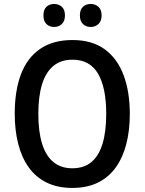

<svg xmlns="http://www.w3.org/2000/svg" viewBox="-20 -924 718 954"><path d="M625 -357.9Q625 -276.4 607.7 -208.7Q590.3 -141.1 555.4 -92.3Q520.5 -43.5 466.6 -16.8Q412.6 9.8 339.8 9.8Q265.6 9.8 211.4 -17.1Q157.2 -43.9 122.3 -93Q87.4 -142.1 70.3 -209.7Q53.2 -277.3 53.2 -358.9Q53.2 -474.6 84.7 -556.4Q116.2 -638.2 180.2 -681.6Q244.1 -725.1 340.3 -725.1Q437.5 -725.1 500.5 -679Q563.5 -632.8 594.2 -550.3Q625 -467.8 625 -357.9ZM170.4 -357.9Q170.4 -272 188.7 -211.4Q207 -150.9 244.6 -119.4Q282.2 -87.9 339.4 -87.9Q397.5 -87.9 434.6 -119.1Q471.7 -150.4 489.7 -210.7Q507.8 -271 507.8 -357.9Q507.8 -488.8 467 -558.1Q426.3 -627.4 340.3 -627.4Q282.2 -627.4 244.6 -595.9Q207 -564.5 188.7 -504.4Q170.4 -444.3 170.4 -357.9ZM195.8 -847.2Q195.8 -876.5 210.9 -890.4Q226.1 -904.3 249 -904.3Q272 -904.3 287.4 -890.1Q302.7 -876 302.7 -847.2Q302.7 -819.3 287.4 -804.7Q272 -790 249 -790Q226.1 -790 210.9 -804.4Q195.8 -818.8 195.8 -847.2ZM377 -847.2Q377 -876.5 392.3 -890.4Q407.7 -904.3 430.7 -904.3Q453.6 -904.3 469.2 -890.1Q484.9 -876 484.9 -847.2Q484.9 -819.3 469.2 -804.7Q453.6 -790 430.7 -790Q407.2 -790 392.1 -804.7Q377 -819.3 377 -847.2Z"/></svg>

Font: Open Sans SemiCondensed SemiBold
Style: Regular
Weight: 600
Width: 4
Designer: Monotype Design Team
Foundry: Monotype Imaging Inc.
Version: Version 3.000